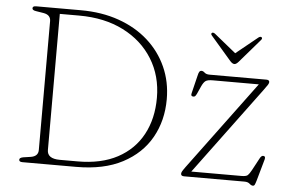

<svg xmlns="http://www.w3.org/2000/svg" viewBox="-51 -772 1291 859"><g transform="rotate(5 595.0 -342.5)"><path d="M62 -10Q62 -19 79 -22L113 -27Q145.5 -32.5 145.5 -60.5V-639.5Q145.5 -667.5 113 -673L79 -678.5Q62 -681 62 -690Q62 -700 77 -700H278.5Q372.5 -700 449.2 -673Q526 -646 581.2 -596.8Q636.5 -547.5 666.2 -481.2Q696 -415 696 -336.5Q696 -240.5 653.2 -164.5Q610.5 -88.5 526.5 -44.2Q442.5 0 318.5 0H77Q62 0 62 -10ZM323 -25Q428.5 -25 501.8 -64.2Q575 -103.5 613.2 -174.2Q651.5 -245 651.5 -339Q651.5 -437.5 604.2 -513.5Q557 -589.5 472 -632.5Q387 -675.5 273 -675.5H186V-64.5Q186 -25 243 -25ZM1124 -416 833.5 -24H1059Q1080 -24 1087 -30.5Q1094 -37 1103.5 -54.5L1132.5 -108.5Q1139.5 -122 1147.5 -122Q1159.5 -122 1156 -107.5L1128.5 -10Q1124.5 3.5 1121.8 9.2Q1119 15 1113.5 15Q1106 15 1098 7.5Q1090 0 1074.5 0H803Q789 0 789 -10.5Q789 -15 792 -20.8Q795 -26.5 807 -43L1100.5 -439H893.5Q870.5 -439 861.5 -432.5Q852.5 -426 844 -407.5L828.5 -373Q824 -364 821 -361.5Q818 -359 813.5 -359Q800.5 -359 804.5 -373.5L823.5 -451.5Q827 -467.5 830.5 -472.2Q834 -477 839.5 -477Q847 -477 854.5 -470Q862 -463 877 -463H1132Q1146 -463 1146 -453Q1146 -448.5 1141.8 -441.2Q1137.5 -434 1124 -416ZM1002 -532Q991.5 -520 983.5 -520Q974.5 -520 964 -532L872.5 -638Q865.5 -646 872 -650.5Q876.5 -653.5 885 -648L983 -568.5L1081 -648Q1089 -653.5 1094 -650.5Q1100 -645.5 1093.5 -638Z"/></g></svg>

Font: Fraunces 9pt S050 Thin
Style: Regular
Weight: 100
Version: Version 1.000; ttfautohint (v1.8.3)